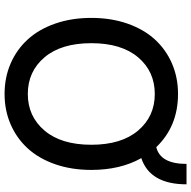

<svg xmlns="http://www.w3.org/2000/svg" viewBox="-18 -796 824 827"><g transform="rotate(90 393.5 -382.0)"><path d="M685.5 -773.9H773.4Q773.4 -616.7 660.6 -579.1Q711.4 -488.8 711.4 -363.8Q711.4 -278.3 686.8 -207.8Q662.1 -137.2 618.4 -89.6Q574.7 -42 514.6 -16.1Q454.6 9.8 384.3 9.8Q313.5 9.8 253.4 -16.1Q193.4 -42 149.7 -89.6Q106 -137.2 81.3 -207.8Q56.6 -278.3 56.6 -363.8Q56.6 -449.2 81.3 -519.8Q106 -590.3 149.7 -637.9Q193.4 -685.5 253.4 -711.4Q313.5 -737.3 384.3 -737.3Q523.4 -737.3 613.3 -643.6Q685.5 -661.1 685.5 -773.9ZM384.3 -637.2Q287.1 -637.2 226.3 -565.2Q165.5 -493.2 165.5 -363.8Q165.5 -234.4 226.3 -162.4Q287.1 -90.3 384.3 -90.3Q481 -90.3 542 -162.4Q603 -234.4 603 -363.8Q603 -493.2 542 -565.2Q481 -637.2 384.3 -637.2Z"/></g></svg>

Font: Interop Med
Style: Regular
Weight: 500
Designer: Rasmus Andersson, Google, Jang Haemin
Foundry: jhaemin
Version: Version 1.007